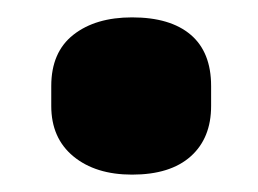

<svg xmlns="http://www.w3.org/2000/svg" viewBox="-20 -378 297 221"><path d="M132 -177Q90 -177 64.5 -198Q39 -219 39 -256V-279Q39 -318 64.5 -338Q90 -358 132 -358Q176 -358 199.5 -338Q223 -318 223 -279V-256Q223 -219 199.5 -198Q176 -177 132 -177Z"/></svg>

Font: Sofia Sans Extra Condensed Black
Style: Regular
Weight: 900
Designer: Botio Nikoltchev, Ani Petrova
Foundry: lettersoup
Version: Version 4.101